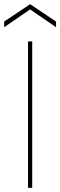

<svg xmlns="http://www.w3.org/2000/svg" viewBox="-81 -898 288 918"><path d="M53 0V-700H73V0ZM-61 -768V-795L63 -878L187 -795V-768L63 -853Z"/></svg>

Font: DM Sans 36pt Thin
Style: Regular
Weight: 250
Designer: Colophon Foundry, Jonny Pinhorn
Foundry: Colophon Foundry
Version: Version 4.004;gftools[0.9.30]